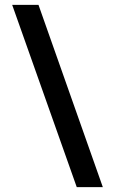

<svg xmlns="http://www.w3.org/2000/svg" viewBox="-20 -708 472 788"><path d="M402 60 138 -688H30L295 60Z"/></svg>

Font: Red Rose SemiBold
Style: Regular
Weight: 600
Designer: Jaikishan Patel
Version: Version 2.000